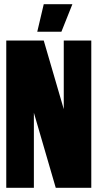

<svg xmlns="http://www.w3.org/2000/svg" viewBox="-20 -893 464 913"><path d="M9.8 -700.2H188L283.2 -374V-700.2H414.1V0H245.1L141.1 -356.9V0H9.8ZM157.2 -742.2 188 -873H324.2L272 -742.2Z"/></svg>

Font: Quaderni
Style: Regular
Weight: 400
Designer: Romain Laurent, Daphné Lejeune, Alexandre D’Hubert
Foundry: ESAD Valence
Version: Version 1.000;FEAKit 1.0